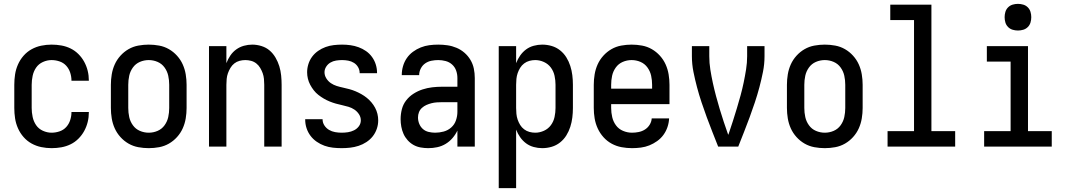

<svg xmlns="http://www.w3.org/2000/svg" viewBox="-20 -759 5540 994"><path d="M247 8Q220 8 193.5 2.5Q167 -3 143.5 -16Q120 -29 102 -49.5Q84 -70 73 -95Q62 -120 58 -146.5Q54 -173 54 -200V-320Q54 -347 58 -373.5Q62 -400 73 -425Q84 -450 102 -470.5Q120 -491 143.5 -504Q167 -517 193.5 -522.5Q220 -528 247 -528Q273 -528 298 -523.5Q323 -519 345.5 -508Q368 -497 386 -479Q404 -461 416 -439Q428 -417 434 -392.5Q440 -368 440 -342V-341H350V-342Q350 -362 343.5 -382.5Q337 -403 323 -418.5Q309 -434 288.5 -441Q268 -448 247 -448Q224 -448 202 -438Q180 -428 167 -409Q154 -390 149 -366.5Q144 -343 144 -320V-200Q144 -177 149 -153.5Q154 -130 167 -111Q180 -92 202 -82Q224 -72 247 -72Q268 -72 288.5 -79Q309 -86 323 -101.5Q337 -117 343.5 -137.5Q350 -158 350 -178V-179H440V-178Q440 -152 434 -127.5Q428 -103 416 -81Q404 -59 386 -41Q368 -23 345.5 -12Q323 -1 298 3.5Q273 8 247 8Z M750 8Q723 8 696 3Q669 -2 645.5 -15.5Q622 -29 603.5 -49.5Q585 -70 574 -94.5Q563 -119 558.5 -146Q554 -173 554 -200V-320Q554 -347 558.5 -374Q563 -401 574 -425.5Q585 -450 603.5 -470.5Q622 -491 645.5 -504.5Q669 -518 696 -523Q723 -528 750 -528Q777 -528 804 -523Q831 -518 854.5 -504.5Q878 -491 896.5 -470.5Q915 -450 926 -425.5Q937 -401 941.5 -374Q946 -347 946 -320V-200Q946 -173 941.5 -146Q937 -119 926 -94.5Q915 -70 896.5 -49.5Q878 -29 854.5 -15.5Q831 -2 804 3Q777 8 750 8ZM750 -72Q774 -72 796 -81.5Q818 -91 832 -110.5Q846 -130 851 -153Q856 -176 856 -200V-320Q856 -344 851 -367Q846 -390 832 -409.5Q818 -429 796 -438.5Q774 -448 750 -448Q726 -448 704 -438.5Q682 -429 668 -409.5Q654 -390 649 -367Q644 -344 644 -320V-200Q644 -176 649 -153Q654 -130 668 -110.5Q682 -91 704 -81.5Q726 -72 750 -72Z M1062 0V-520H1152V-432Q1160 -453 1172.5 -471.5Q1185 -490 1203 -503Q1221 -516 1242.5 -522Q1264 -528 1286 -528Q1310 -528 1334 -520.5Q1358 -513 1376 -497.5Q1394 -482 1406.5 -460.5Q1419 -439 1426 -416Q1433 -393 1435.5 -368.5Q1438 -344 1438 -320V0H1348V-320Q1348 -335 1346.5 -350.5Q1345 -366 1340 -380Q1335 -394 1327 -407.5Q1319 -421 1307 -430.5Q1295 -440 1280 -444Q1265 -448 1250 -448Q1235 -448 1220 -444Q1205 -440 1193 -430.5Q1181 -421 1173 -407.5Q1165 -394 1160 -380Q1155 -366 1153.5 -350.5Q1152 -335 1152 -320V0Z M1749 8Q1726 8 1703.5 5.5Q1681 3 1660 -4.5Q1639 -12 1620 -25Q1601 -38 1587.5 -56Q1574 -74 1567 -95.5Q1560 -117 1560 -140V-142H1650V-141Q1650 -124 1659.5 -109.5Q1669 -95 1683.5 -86.5Q1698 -78 1715 -75Q1732 -72 1749 -72Q1765 -72 1781.5 -74.5Q1798 -77 1813 -84.5Q1828 -92 1838 -105.5Q1848 -119 1848 -136Q1848 -153 1838.5 -167.5Q1829 -182 1815 -191.5Q1801 -201 1784.5 -206Q1768 -211 1751.5 -214.5Q1735 -218 1719 -222.5Q1703 -227 1687 -233.5Q1671 -240 1656.5 -248.5Q1642 -257 1628.5 -267.5Q1615 -278 1604.5 -291.5Q1594 -305 1586 -320Q1578 -335 1574 -351.5Q1570 -368 1570 -385Q1570 -406 1576.5 -427Q1583 -448 1596 -465.5Q1609 -483 1627 -495.5Q1645 -508 1665.5 -515.5Q1686 -523 1708 -525.5Q1730 -528 1751 -528Q1773 -528 1794.5 -525Q1816 -522 1836.5 -514.5Q1857 -507 1875 -494.5Q1893 -482 1906 -464Q1919 -446 1925.5 -425Q1932 -404 1932 -382V-380H1842V-381Q1842 -397 1834 -411Q1826 -425 1812.5 -433.5Q1799 -442 1783 -445Q1767 -448 1751 -448Q1736 -448 1720 -445.5Q1704 -443 1690.5 -435Q1677 -427 1668.5 -413.5Q1660 -400 1660 -385Q1660 -368 1669.5 -353Q1679 -338 1693 -328.5Q1707 -319 1723 -314Q1739 -309 1755.5 -305.5Q1772 -302 1788.5 -297.5Q1805 -293 1820.5 -286.5Q1836 -280 1851 -271.5Q1866 -263 1879 -252.5Q1892 -242 1903 -229Q1914 -216 1922 -201Q1930 -186 1934 -169.5Q1938 -153 1938 -136Q1938 -113 1930.5 -91.5Q1923 -70 1909.5 -53Q1896 -36 1877 -23.5Q1858 -11 1836.5 -4Q1815 3 1793 5.5Q1771 8 1749 8Z M2197 8Q2178 8 2158 4.5Q2138 1 2121 -8.5Q2104 -18 2090.5 -33Q2077 -48 2069 -66Q2061 -84 2057.5 -103.5Q2054 -123 2054 -142Q2054 -168 2060.5 -193.5Q2067 -219 2083 -239.5Q2099 -260 2121 -274Q2143 -288 2167.5 -296Q2192 -304 2217.5 -307Q2243 -310 2269 -310H2348V-355Q2348 -375 2341.5 -393.5Q2335 -412 2320.5 -425Q2306 -438 2287 -443Q2268 -448 2249 -448Q2231 -448 2213.5 -444.5Q2196 -441 2181.5 -431Q2167 -421 2158.5 -404.5Q2150 -388 2150 -370H2060V-371Q2060 -394 2066.5 -416.5Q2073 -439 2086 -458Q2099 -477 2118 -491Q2137 -505 2158.5 -513.5Q2180 -522 2202.5 -525Q2225 -528 2249 -528Q2273 -528 2297 -524.5Q2321 -521 2343.5 -511.5Q2366 -502 2384.5 -486Q2403 -470 2415.5 -449Q2428 -428 2433 -404Q2438 -380 2438 -355V0H2348V-83Q2338 -62 2322.5 -44Q2307 -26 2287 -14Q2267 -2 2244 3Q2221 8 2197 8ZM2233 -72Q2255 -72 2277 -78Q2299 -84 2316 -99Q2333 -114 2340.5 -136Q2348 -158 2348 -180V-230H2269Q2255 -230 2241 -229Q2227 -228 2213.5 -224.5Q2200 -221 2187.5 -215.5Q2175 -210 2164.5 -200.5Q2154 -191 2149 -178Q2144 -165 2144 -151Q2144 -134 2150.5 -118Q2157 -102 2169.5 -91Q2182 -80 2199 -76Q2216 -72 2233 -72Z M2562 215V-520H2652V-432Q2660 -453 2673 -471.5Q2686 -490 2703.5 -503Q2721 -516 2743 -522Q2765 -528 2787 -528Q2812 -528 2836 -521Q2860 -514 2879.5 -498.5Q2899 -483 2912 -462Q2925 -441 2932.5 -417.5Q2940 -394 2943 -369.5Q2946 -345 2946 -320V-200Q2946 -175 2943 -150.5Q2940 -126 2932.5 -102.5Q2925 -79 2912 -58Q2899 -37 2879.5 -21.5Q2860 -6 2836 1Q2812 8 2787 8Q2765 8 2743 2Q2721 -4 2703.5 -17Q2686 -30 2673 -48.5Q2660 -67 2652 -88V215ZM2751 -72Q2774 -72 2796 -82Q2818 -92 2832 -111Q2846 -130 2851 -153.5Q2856 -177 2856 -200V-320Q2856 -343 2851 -366.5Q2846 -390 2832 -409Q2818 -428 2796 -438Q2774 -448 2751 -448Q2736 -448 2721 -444Q2706 -440 2693.5 -430.5Q2681 -421 2673 -408Q2665 -395 2660 -380.5Q2655 -366 2653.5 -350.5Q2652 -335 2652 -320V-200Q2652 -185 2653.5 -169.5Q2655 -154 2660 -139.5Q2665 -125 2673 -112Q2681 -99 2693.5 -89.5Q2706 -80 2721 -76Q2736 -72 2751 -72Z M3252 8Q3225 8 3198 3Q3171 -2 3147 -15Q3123 -28 3104.5 -48.5Q3086 -69 3074.5 -94Q3063 -119 3058.5 -146Q3054 -173 3054 -200V-320Q3054 -347 3058.5 -374Q3063 -401 3074 -425.5Q3085 -450 3103.5 -470.5Q3122 -491 3145.5 -504.5Q3169 -518 3196 -523Q3223 -528 3250 -528Q3277 -528 3304 -523Q3331 -518 3354.5 -504.5Q3378 -491 3396.5 -470.5Q3415 -450 3426 -425.5Q3437 -401 3441.5 -374Q3446 -347 3446 -320V-220H3144V-200Q3144 -176 3149.5 -152.5Q3155 -129 3169 -110Q3183 -91 3205.5 -81.5Q3228 -72 3252 -72Q3269 -72 3286.5 -75.5Q3304 -79 3319 -88.5Q3334 -98 3343.5 -113.5Q3353 -129 3354 -146H3444Q3443 -123 3435.5 -101Q3428 -79 3414.5 -60.5Q3401 -42 3382 -28.5Q3363 -15 3342 -6.5Q3321 2 3298 5Q3275 8 3252 8ZM3356 -300V-320Q3356 -344 3351 -367Q3346 -390 3332 -409.5Q3318 -429 3296 -438.5Q3274 -448 3250 -448Q3226 -448 3204 -438.5Q3182 -429 3168 -409.5Q3154 -390 3149 -367Q3144 -344 3144 -320V-300Z M3698 0Q3683 -38 3668 -76Q3653 -114 3639 -152Q3625 -190 3612 -229Q3599 -268 3588.5 -307.5Q3578 -347 3570 -387Q3562 -427 3562 -468V-520H3652V-468Q3652 -433 3657.5 -398.5Q3663 -364 3670.5 -329.5Q3678 -295 3687 -261.5Q3696 -228 3706 -194.5Q3716 -161 3727 -128Q3738 -95 3750 -61L3753 -68Q3764 -100 3774.5 -133Q3785 -166 3795 -199Q3805 -232 3814 -265Q3823 -298 3830 -331.5Q3837 -365 3842.5 -399.5Q3848 -434 3848 -468V-520H3938V-468Q3938 -427 3930 -387Q3922 -347 3911.5 -307.5Q3901 -268 3888 -229Q3875 -190 3861 -152Q3847 -114 3832 -76Q3817 -38 3802 0Z M4250 8Q4223 8 4196 3Q4169 -2 4145.5 -15.5Q4122 -29 4103.5 -49.5Q4085 -70 4074 -94.5Q4063 -119 4058.5 -146Q4054 -173 4054 -200V-320Q4054 -347 4058.5 -374Q4063 -401 4074 -425.5Q4085 -450 4103.5 -470.5Q4122 -491 4145.5 -504.5Q4169 -518 4196 -523Q4223 -528 4250 -528Q4277 -528 4304 -523Q4331 -518 4354.5 -504.5Q4378 -491 4396.5 -470.5Q4415 -450 4426 -425.5Q4437 -401 4441.5 -374Q4446 -347 4446 -320V-200Q4446 -173 4441.5 -146Q4437 -119 4426 -94.5Q4415 -70 4396.5 -49.5Q4378 -29 4354.5 -15.5Q4331 -2 4304 3Q4277 8 4250 8ZM4250 -72Q4274 -72 4296 -81.5Q4318 -91 4332 -110.5Q4346 -130 4351 -153Q4356 -176 4356 -200V-320Q4356 -344 4351 -367Q4346 -390 4332 -409.5Q4318 -429 4296 -438.5Q4274 -448 4250 -448Q4226 -448 4204 -438.5Q4182 -429 4168 -409.5Q4154 -390 4149 -367Q4144 -344 4144 -320V-200Q4144 -176 4149 -153Q4154 -130 4168 -110.5Q4182 -91 4204 -81.5Q4226 -72 4250 -72Z M4575 0V-80H4712V-655H4589V-735H4802V-80H4925V0Z M5075 0V-80H5212V-440H5089V-520H5302V-80H5425V0ZM5250 -601Q5236 -601 5222.5 -605Q5209 -609 5199 -619Q5189 -629 5185 -642.5Q5181 -656 5181 -670Q5181 -684 5185 -697.5Q5189 -711 5199 -721Q5209 -731 5222.5 -735Q5236 -739 5250 -739Q5264 -739 5277.5 -735Q5291 -731 5301 -721Q5311 -711 5315 -697.5Q5319 -684 5319 -670Q5319 -656 5315 -642.5Q5311 -629 5301 -619Q5291 -609 5277.5 -605Q5264 -601 5250 -601Z"/></svg>

Font: Iosevka Curly Medium
Style: Regular
Weight: 500
Monospace: yes
Designer: Belleve Invis
Foundry: Belleve Invis
Version: Version 22.1.2; ttfautohint (v1.8.4)